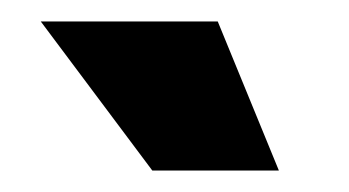

<svg xmlns="http://www.w3.org/2000/svg" viewBox="-20 -893 325 179"><path d="M122 -734 18 -873H183L240 -734Z"/></svg>

Font: BDO Grotesk
Style: Bold
Weight: 700
Designer: Deni Anggara
Foundry: Lokal Container
Version: Version 2.000